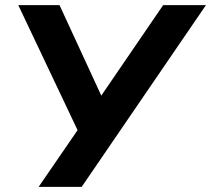

<svg xmlns="http://www.w3.org/2000/svg" viewBox="-20 -725 819 745"><path d="M130 0 281 -220 51 -705H211L373 -354L613 -705H779L297 0Z"/></svg>

Font: Winston
Style: Bold Italic
Weight: 700
Italic angle: -9°
Designer: Original fonts by Vernon Adams / Changes by Cristiano Sobral
Foundry: Original fonts by Vernon Adams / Changes by Cristiano Sobral
Version: Version 2.503;July 17, 2020;FontCreator 13.0.0.2655 64-bit